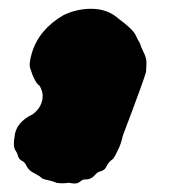

<svg xmlns="http://www.w3.org/2000/svg" viewBox="-20 -274 405 439"><path d="M150.4 145.5C146.5 145.5 142.6 145 138.2 144C136.2 144 134.3 144 132.3 144.5C129.9 145 125.5 145 119.1 145C115.7 145 112.3 144.5 109.4 144C101.1 140.6 92.8 138.2 84.5 136.7C80.6 136.2 76.7 134.3 73.2 131.3C71.8 129.9 70.3 128.9 68.8 127.9C67.4 127.4 65.9 126.5 64.5 125.5C64.5 125.5 56.6 121.1 56.6 121.1C48.8 117.2 43 111.3 39.6 103.5C38.1 100.1 35.6 97.2 32.2 94.7C25.9 92.3 22 87.4 20.5 80.6C19.5 77.1 18.1 73.7 15.6 70.3C13.2 66.9 11.7 62 11.7 54.7C11.7 50.3 12.2 44.9 13.2 39.6C14.6 17.6 28.3 0 54.7 -12.7C69.8 -23.9 77.6 -38.1 77.6 -55.7C77.6 -62 75.2 -69.3 70.8 -77.6C63 -82.5 55.7 -96.2 48.8 -118.7C48.3 -120.6 47.9 -123 47.9 -126C47.9 -131.3 49.3 -140.1 52.7 -152.3C63.5 -188.5 87.4 -217.3 125 -239.3C145 -249 166.5 -253.9 188.5 -253.9C213.9 -253.9 234.9 -246.1 252 -230.5C272.9 -215.3 285.2 -203.1 289.6 -194.8C293.5 -186 296.9 -179.7 299.8 -175.3C301.8 -168.9 304.2 -162.6 307.1 -157.2C312.5 -147 314.9 -138.2 314.9 -130.9C314.9 -130.9 314 -109.9 314 -109.9C311.5 -99.6 293.9 -50.8 260.7 36.6C258.3 48.8 254.4 60.1 249 70.3C243.7 82 239.7 88.4 237.8 89.8C230.5 94.7 225.6 101.1 222.2 108.9C220.2 113.3 214.8 116.7 205.6 119.1C203.1 120.1 201.7 121.6 200.2 123C192.9 131.8 185.1 136.2 177.2 136.2C171.9 136.2 168 137.2 166.5 138.7C162.1 142.6 157.7 145 153.3 145.5C153.3 145.5 150.4 145.5 150.4 145.5Z"/></svg>

Font: Kaph
Style: Regular
Weight: 400
Designer: GGBotNet
Foundry: f0n7.com